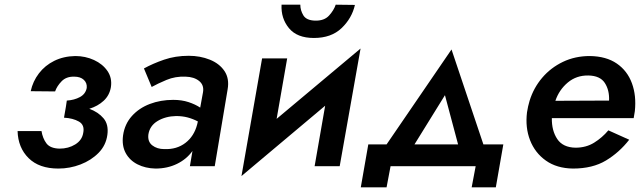

<svg xmlns="http://www.w3.org/2000/svg" viewBox="-20 -709 2743 819"><path d="M229 10Q147 10 102 -34.5Q57 -79 55 -150H157Q162 -119 178 -97.5Q194 -76 234 -75Q272 -75 301 -93Q330 -111 335 -142Q342 -176 316.5 -190.5Q291 -205 253 -207L261 -253L265 -280Q297 -282 321 -295Q345 -308 350 -334Q352 -355 337.5 -368.5Q323 -382 297 -382Q263 -383 243 -362.5Q223 -342 215 -319L111 -320Q120 -362 146 -396Q172 -430 211.5 -449.5Q251 -469 301 -470Q344 -470 381 -453Q418 -436 438.5 -406Q459 -376 453 -337Q447 -302 422 -279Q397 -256 361 -245Q399 -231 421.5 -204.5Q444 -178 438 -134Q432 -89 400.5 -57Q369 -25 323.5 -7.5Q278 10 229 10Z M627 -338 594 -417Q632 -438 680 -454.5Q728 -471 785 -471Q834 -471 875 -454.5Q916 -438 937.5 -406Q959 -374 951 -328L896 0H790L801 -65Q776 -30 735 -10Q694 10 643 10Q600 9 566.5 -8Q533 -25 516 -56.5Q499 -88 505 -132Q512 -180 542.5 -214Q573 -248 619 -265.5Q665 -283 719 -283Q755 -283 784 -273.5Q813 -264 834 -250L846 -316Q851 -346 829.5 -363.5Q808 -381 772 -382Q728 -384 690 -368Q652 -352 627 -338ZM613 -136Q609 -105 629.5 -89Q650 -73 681 -73Q734 -71 771 -99.5Q808 -128 821 -178L824 -191Q803 -202 780.5 -208Q758 -214 731 -214Q686 -213 652.5 -193Q619 -173 613 -136Z M1181 -689H1261Q1261 -665 1274 -643.5Q1287 -622 1324 -621Q1363 -620 1383.5 -642.5Q1404 -665 1412 -689L1494 -688Q1481 -631 1437 -589Q1393 -547 1319 -547Q1247 -547 1212.5 -589Q1178 -631 1181 -689ZM1205 -460 1160 -202 1518 -502 1429 0H1322L1367 -258L1010 42L1098 -460Z M2009 0H1646L1629 90H1519L1551 -93H1629L1906 -498L2042 -93H2127L2095 90H1992ZM1878 -303 1748 -93H1934Z M2664 -113Q2622 -59 2565 -24.5Q2508 10 2424 10Q2355 9 2308.5 -24Q2262 -57 2241 -111Q2220 -165 2228 -230Q2232 -256 2239 -279Q2256 -334 2292.5 -377Q2329 -420 2381 -445Q2433 -470 2496 -470Q2566 -469 2611 -438Q2656 -407 2675.5 -354Q2695 -301 2688 -235Q2686 -222 2683 -205H2334Q2333 -152 2357 -116Q2381 -80 2435 -79Q2480 -79 2514.5 -100.5Q2549 -122 2575 -153ZM2490 -387Q2439 -388 2402 -357Q2365 -326 2349 -279L2578 -280Q2580 -324 2560 -355Q2540 -386 2490 -387Z"/></svg>

Font: Jost* Medium
Style: Italic
Weight: 500
Italic angle: -10°
Version: Version 3.7